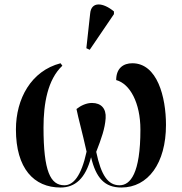

<svg xmlns="http://www.w3.org/2000/svg" viewBox="-20 -826 811 856"><path d="M380 -604 488 -763V-775C440 -815 387 -821 382 -766L365 -611ZM250 10C314 10 361 -29 386 -125C408 -33 446 10 521 10C640 10 720 -98 720 -269C720 -394 681 -544 570 -544C530 -544 498 -522 498 -469C559 -453 606 -368 606 -248C606 -52 561 0 513 0C462 0 431 -43 409 -149C432 -208 448 -253 451 -299C454 -342 431 -367 390 -367C366 -367 341 -356 321 -340C330 -295 346 -240 366 -150C342 -39 306 0 267 0C205 0 174 -61 174 -258C174 -363 192 -471 258 -533L250 -544C119 -510 51 -386 51 -249C51 -75 131 10 250 10Z"/></svg>

Font: Noto Serif Display SemiCondensed SemiBold
Style: Regular
Weight: 600
Width: 4
Designer: Monotype Design Team
Foundry: Monotype Imaging Inc.
Version: Version 2.009